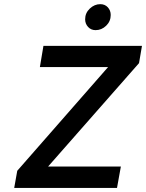

<svg xmlns="http://www.w3.org/2000/svg" viewBox="-20 -926 720 946"><path d="M50 0 65 -84.5 512.5 -595.5H176.5L194 -700H679.5L665 -615L217 -105.5H575.5L556.5 0ZM451 -777.5Q428.5 -777.5 414 -793.2Q399.5 -809 399.5 -831Q399.5 -862 422.5 -883.8Q445.5 -905.5 474 -905.5Q497 -905.5 511.2 -890Q525.5 -874.5 525.5 -852Q525.5 -821 503 -799.2Q480.5 -777.5 451 -777.5Z"/></svg>

Font: Overpass SemiBold
Style: Italic
Weight: 600
Italic angle: -10°
Designer: Delve Withrington, Dave Bailey, Thomas Jockin
Foundry: Delve Fonts LLC
Version: Version 4.000